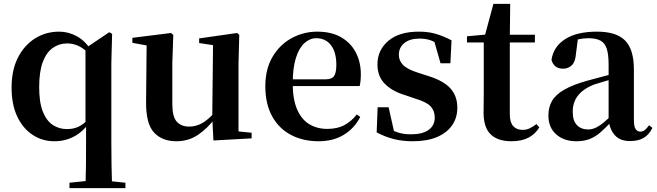

<svg xmlns="http://www.w3.org/2000/svg" viewBox="-20 -716 3404 995"><path d="M340 259V231L446 220H525L630 231V259ZM262 16Q199 16 148.5 -17.5Q98 -51 69 -113Q40 -175 40 -262Q40 -352 72.5 -416.5Q105 -481 161 -516.5Q217 -552 287 -552Q334 -552 377.5 -528.5Q421 -505 452 -456L458 -453L442 -437Q413 -466 385.5 -478.5Q358 -491 328 -491Q287 -491 254 -468Q221 -445 202 -395.5Q183 -346 183 -264Q183 -185 202 -137.5Q221 -90 253.5 -68.5Q286 -47 327 -47Q360 -47 386 -59Q412 -71 440 -100L454 -84H446Q410 -33 363.5 -8.5Q317 16 262 16ZM423 259Q425 201 425.5 142Q426 83 426 25V-68L423 -81V-463V-466L546 -549L561 -541L557 -389V25Q557 83 558 142Q559 201 561 259Z M894 16Q820 16 778 -29.5Q736 -75 737 -188L740 -498L770 -475L666 -494V-520L866 -545L878 -535L873 -389V-178Q873 -111 896 -85.5Q919 -60 960 -60Q1003 -60 1040.5 -86Q1078 -112 1108 -154L1141 -103H1094Q1056 -51 1006.5 -17.5Q957 16 894 16ZM1086 12 1080 -109V-112L1084 -482L1012 -493V-517L1209 -545L1220 -535L1216 -389V-35L1284 -28V1Z M1631 16Q1551 16 1488.5 -16.5Q1426 -49 1390.5 -113Q1355 -177 1355 -269Q1355 -359 1393 -422.5Q1431 -486 1492.5 -519Q1554 -552 1624 -552Q1698 -552 1748.5 -522.5Q1799 -493 1824.5 -443Q1850 -393 1850 -331Q1850 -296 1844 -270H1413V-305H1668Q1700 -305 1711.5 -322.5Q1723 -340 1723 -380Q1723 -446 1695 -482Q1667 -518 1619 -518Q1586 -518 1558 -493Q1530 -468 1513.5 -416Q1497 -364 1497 -283Q1497 -201 1520 -148.5Q1543 -96 1583.5 -72Q1624 -48 1676 -48Q1729 -48 1765.5 -68Q1802 -88 1829 -123L1847 -110Q1816 -50 1761 -17Q1706 16 1631 16Z M2119 16Q2065 16 2020 4.5Q1975 -7 1932 -30L1937 -160H1994L2025 -21L1977 -26V-62Q2009 -41 2039 -30.5Q2069 -20 2110 -20Q2170 -20 2201.5 -43Q2233 -66 2233 -107Q2233 -141 2212.5 -164Q2192 -187 2132 -205L2076 -224Q2011 -244 1973.5 -282.5Q1936 -321 1936 -382Q1936 -456 1992 -504Q2048 -552 2151 -552Q2200 -552 2239 -540.5Q2278 -529 2320 -507L2314 -388H2263L2225 -521L2267 -508V-477Q2237 -498 2212 -507Q2187 -516 2154 -516Q2104 -516 2075.5 -493Q2047 -470 2047 -432Q2047 -402 2068.5 -379.5Q2090 -357 2147 -339L2203 -321Q2281 -296 2315.5 -256.5Q2350 -217 2350 -158Q2350 -105 2322.5 -66Q2295 -27 2244 -5.5Q2193 16 2119 16Z M2555 -496V-536H2752V-496ZM2631 16Q2560 16 2523 -19.5Q2486 -55 2486 -132Q2486 -160 2486.5 -182.5Q2487 -205 2487 -235V-496H2400V-528L2510 -538L2491 -525L2537 -696H2624L2622 -519V-509V-124Q2622 -82 2639.5 -62.5Q2657 -43 2688 -43Q2708 -43 2724 -50.5Q2740 -58 2760 -73L2775 -56Q2754 -21 2718.5 -2.5Q2683 16 2631 16Z M2966 16Q2903 16 2862.5 -19.5Q2822 -55 2822 -118Q2822 -161 2841 -193.5Q2860 -226 2904.5 -251.5Q2949 -277 3024 -298Q3064 -309 3113.5 -322Q3163 -335 3203 -344V-319Q3163 -309 3123 -297.5Q3083 -286 3056 -277Q3002 -255 2975 -220.5Q2948 -186 2948 -136Q2948 -90 2970 -67.5Q2992 -45 3029 -45Q3045 -45 3063.5 -52.5Q3082 -60 3106.5 -79.5Q3131 -99 3164 -135L3180 -82H3145Q3116 -51 3090.5 -29Q3065 -7 3035.5 4.5Q3006 16 2966 16ZM3245 15Q3194 15 3167 -14.5Q3140 -44 3134 -94V-97V-381Q3134 -435 3124 -464.5Q3114 -494 3091 -506Q3068 -518 3029 -518Q3003 -518 2976 -512Q2949 -506 2913 -491L2975 -516L2965 -439Q2962 -396 2943.5 -378Q2925 -360 2899 -360Q2850 -360 2838 -406Q2848 -474 2908.5 -513Q2969 -552 3074 -552Q3174 -552 3219.5 -506Q3265 -460 3265 -356V-95Q3265 -60 3274 -47Q3283 -34 3299 -34Q3310 -34 3320 -41Q3330 -48 3344 -67L3361 -53Q3343 -17 3315 -1Q3287 15 3245 15Z"/></svg>

Font: Noto Serif SC ExtraLight
Style: Bold
Weight: 700
Version: Version 2.002-H1;hotconv 1.1.0;makeotfexe 2.6.0